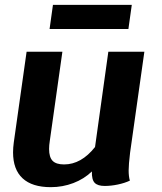

<svg xmlns="http://www.w3.org/2000/svg" viewBox="-20 -764 670 794"><path d="M518 -133Q512 -84 512 -59Q512 -35 517 -17Q496 -7 467.5 -1Q439 5 413 5Q384 5 371.5 -8Q359 -21 360 -55Q328 -24 283.5 -7Q239 10 190 10Q113 10 73.5 -26.5Q34 -63 34 -134Q34 -153 37 -175L90 -550H238L186 -182Q183 -163 183 -148Q183 -114 197.5 -99Q212 -84 245 -84Q316 -84 373 -156L428 -550H577ZM199 -744H525L511 -644H185Z"/></svg>

Font: Krub
Style: Bold Italic
Weight: 700
Italic angle: -8°
Designer: Ekaluck Peanpanawate
Foundry: Cadson Demak Co.,Ltd.
Version: Version 1.000; ttfautohint (v1.6)